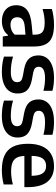

<svg xmlns="http://www.w3.org/2000/svg" viewBox="716 -1310 604 2076"><g transform="rotate(90 1018.0 -272.0)"><path d="M483 -336V0H374.5L365.5 -56.5H358.5Q334 -24 295.2 -7.2Q256.5 9.5 209.5 9.5Q156 9.5 117 -9.5Q78 -28.5 57.2 -63.2Q36.5 -98 36.5 -145Q36.5 -221 88.5 -262.5Q140.5 -304 253 -313L355 -322.5V-344Q355 -385.5 341.8 -409.2Q328.5 -433 300.2 -443Q272 -453 224.5 -453Q191 -453 152 -447.2Q113 -441.5 77 -430V-530.5Q114 -542 159.8 -548Q205.5 -554 246.5 -554Q329.5 -554 381 -533.2Q432.5 -512.5 457.8 -465Q483 -417.5 483 -336ZM355 -129.5V-245.5L265.5 -237.5Q214 -232.5 190.2 -212.8Q166.5 -193 166.5 -157.5Q166.5 -121.5 187.8 -102.5Q209 -83.5 250 -83.5Q279 -83.5 306.2 -94.5Q333.5 -105.5 355 -129.5Z M592 -13V-111Q671.5 -87 757 -87Q815 -87 841.8 -104.2Q868.5 -121.5 868.5 -154.5Q868.5 -181 854.5 -195Q840.5 -209 806.5 -216L723.5 -231.5Q648 -246.5 613.5 -284.2Q579 -322 579 -385.5Q579 -436.5 605.8 -474.2Q632.5 -512 687 -533Q741.5 -554 822 -554Q897.5 -554 961.5 -537V-439.5Q897 -457 825.5 -457Q702 -457 702 -389Q702 -365 715.8 -350.8Q729.5 -336.5 762.5 -329.5L845.5 -314Q920.5 -299 955.8 -262.8Q991 -226.5 991 -159.5Q991 -107 964 -69Q937 -31 884.8 -10.5Q832.5 10 758.5 10Q665.5 10 592 -13Z M1068 -13V-111Q1147.5 -87 1233 -87Q1291 -87 1317.8 -104.2Q1344.5 -121.5 1344.5 -154.5Q1344.5 -181 1330.5 -195Q1316.5 -209 1282.5 -216L1199.5 -231.5Q1124 -246.5 1089.5 -284.2Q1055 -322 1055 -385.5Q1055 -436.5 1081.8 -474.2Q1108.5 -512 1163 -533Q1217.5 -554 1298 -554Q1373.5 -554 1437.5 -537V-439.5Q1373 -457 1301.5 -457Q1178 -457 1178 -389Q1178 -365 1191.8 -350.8Q1205.5 -336.5 1238.5 -329.5L1321.5 -314Q1396.5 -299 1431.8 -262.8Q1467 -226.5 1467 -159.5Q1467 -107 1440 -69Q1413 -31 1360.8 -10.5Q1308.5 10 1234.5 10Q1141.5 10 1068 -13Z M2003.5 -233.5H1666Q1668.5 -180.5 1686 -149.2Q1703.5 -118 1740 -104Q1776.5 -90 1837.5 -90Q1897.5 -90 1974.5 -109V-9.5Q1896 10 1819.5 10Q1722 10 1659.2 -19.5Q1596.5 -49 1565.5 -111.2Q1534.5 -173.5 1534.5 -273Q1534.5 -364.5 1563 -427.5Q1591.5 -490.5 1645.5 -522.2Q1699.5 -554 1776 -554Q1887.5 -554 1945.5 -482.2Q2003.5 -410.5 2003.5 -269ZM1665.5 -312H1881Q1879.5 -396.5 1853.2 -432.5Q1827 -468.5 1775 -468.5Q1722 -468.5 1694.5 -432.5Q1667 -396.5 1665.5 -312Z"/></g></svg>

Font: Encode Sans SemiBold
Style: Regular
Weight: 600
Designer: Multiple Designers
Foundry: Impallari Type
Version: Version 2.000